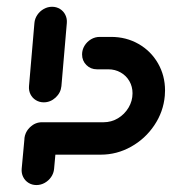

<svg xmlns="http://www.w3.org/2000/svg" viewBox="-20 -541 517 564"><path d="M87 2.6Q74.1 2.6 63.7 -3.9Q53.3 -10.4 48 -21.3Q42.6 -32.2 43.7 -45.2L51.9 -134.1Q53.7 -153.7 68.7 -167.8Q83.7 -181.9 103.3 -181.9Q116.3 -181.9 126.7 -175.4Q137 -168.9 142.6 -158Q148.1 -147 147 -134.1L138.9 -45.2Q137.8 -32.2 130.4 -21.3Q123 -10.4 111.5 -3.9Q100 2.6 87 2.6ZM133 -521.1Q145.9 -521.1 156.3 -514.6Q166.7 -508.1 172 -497.2Q177.4 -486.3 176.3 -473.3L160.4 -288.1Q158.5 -268.5 143.3 -254.4Q128.1 -240.4 108.5 -240.4Q95.6 -240.4 85.2 -246.9Q74.8 -253.3 69.4 -264.3Q64.1 -275.2 65.2 -288.1L81.1 -473.3Q82.2 -486.3 89.6 -497.2Q97 -508.1 108.5 -514.6Q120 -521.1 133 -521.1ZM51.5 -129.3Q51.5 -143.3 58.7 -155.4Q65.9 -167.4 77.8 -174.6Q89.6 -181.9 103.3 -181.9H284.4Q307 -181.9 326.5 -193.5Q345.9 -205.2 357.6 -224.8Q369.3 -244.4 369.3 -267Q369.3 -286.7 360 -302.8Q350.7 -318.9 334.4 -328.1Q318.1 -337.4 298.1 -337.4H264.8Q246.3 -337.4 233.7 -350Q221.1 -362.6 221.1 -381.1Q221.1 -394.8 228.3 -406.7Q235.6 -418.5 247.4 -425.6Q259.3 -432.6 273 -432.6H306.3Q350.7 -432.6 387 -411.9Q423.3 -391.1 444.1 -355Q464.8 -318.9 464.8 -275.2Q464.8 -270 464.1 -259.6Q460 -212.6 433.3 -173Q406.7 -133.3 365 -110Q323.3 -86.7 276.3 -86.7H95.2Q76.7 -86.7 64.1 -98.9Q51.5 -111.1 51.5 -129.3Z"/></svg>

Font: 26F Galaxy Sans Extra Bold
Style: Italic
Weight: 800
Italic angle: -5°
Designer: C₂₉H₂₅N₃O₅
Version: Version 1.200